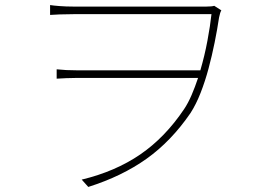

<svg xmlns="http://www.w3.org/2000/svg" viewBox="-20 -715 1040 759"><path d="M855 -674 827 -692Q817 -689 796 -689H270Q241 -689 215.5 -691Q190 -693 178 -695V-656Q192 -657 216 -658Q240 -659 270 -659H816Q811 -613 800 -554Q789 -495 772 -437H285Q261 -437 242 -438Q223 -439 204 -441V-404L242 -406Q261 -407 285 -407H763Q751 -371 737.5 -339.5Q724 -308 708 -284Q633 -172 534.5 -104.5Q436 -37 303 -5L329 24Q462 -18 559.5 -87.5Q657 -157 733 -268Q755 -302 773 -348Q791 -394 804.5 -444.5Q818 -495 828.5 -547Q839 -599 846 -646Q850 -666 855 -674Z"/></svg>

Font: Spoqa Han Sans Neo Thin
Style: Regular
Weight: 100
Designer: [Spoqa Han Sans Neo] Dong-huui Kim  Younghwa Kang  Yujin Lee  [Noto Sans] Ryoko NISHIZUKA  (kana & ideographs); Paul D. 
Foundry: Spoqa (http://www.spoqa-han-sans.com)
Version: Version 1.100;hotconv 1.0.109;makeotfexe 2.5.65596